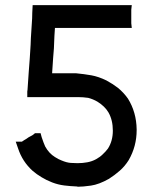

<svg xmlns="http://www.w3.org/2000/svg" viewBox="-20 -710 587 732"><path d="M180.7 -430.7H205.1H222.7H240.2H254.9H268.6H269.5Q300.8 -427.7 328.1 -422.9Q355.5 -418 385.7 -403.3Q409.2 -390.6 429.7 -375Q451.2 -357.4 467.8 -334Q500 -282.2 501 -216.8V-213.9Q501 -152.3 470.7 -99.6Q456.1 -76.2 436.5 -59.1Q417 -42 395.5 -28.3Q357.4 -6.8 326.7 -2.4Q295.9 2 275.4 2Q275.4 1 274.4 1Q249 0 225.1 -2.9Q201.2 -5.9 178.7 -14.6Q156.2 -23.4 138.7 -34.2Q119.1 -45.9 104.5 -58.6Q65.4 -93.8 48.8 -144.5L40 -169.9H63.5Q67.4 -172.9 72.3 -175.8Q76.2 -177.7 80.6 -180.7Q85 -183.6 88.9 -186.5Q90.8 -187.5 95.2 -189.9Q99.6 -192.4 102.5 -193.8Q105.5 -195.3 113.3 -202.1H119.1H120.1H134.8L138.7 -187.5Q146.5 -164.1 152.3 -151.4Q167 -125 189.5 -111.3Q203.1 -102.5 213.9 -98.6Q234.4 -89.8 250 -88.9Q267.6 -87.9 275.4 -87.9Q294.9 -87.9 313 -91.3Q331.1 -94.7 346.2 -103Q361.3 -111.3 371.1 -121.1Q382.8 -131.8 391.6 -143.6Q410.2 -172.9 410.2 -211.9Q410.2 -252 393.6 -281.2Q379.9 -304.7 351.6 -322.3Q335 -332 316.4 -336.9Q296.9 -339.8 276.4 -339.8H236.3H195.3H169.9H142.6H124H103.5H84V-358.4V-361.3Q84 -365.2 85 -368.2Q86.9 -401.4 89.4 -433.6Q91.8 -465.8 93.3 -484.9Q94.7 -503.9 95.2 -514.6Q95.7 -525.4 96.7 -538.6Q97.7 -551.8 97.7 -564.5Q98.6 -584 102.5 -639.6Q102.5 -657.2 104.5 -690.4H482.4L480.5 -672.9V-670.9V-667V-657.2V-648.4V-642.6V-636.7V-628.9V-621.1L482.4 -603.5H189.5L187.5 -573.2L185.5 -525.4L182.6 -489.3L178.7 -430.7Z"/></svg>

Font: LeFont
Style: Default
Weight: 400
Designer: Leryon MEDIA
Version: Version 1.0